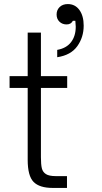

<svg xmlns="http://www.w3.org/2000/svg" viewBox="-20 -923 500 943"><path d="M239 0Q174 0 145 -29.5Q116 -59 116 -138V-491H27V-549H116V-763H181V-549H310V-491H181V-151Q181 -115 185.5 -96.5Q190 -78 205.5 -68Q221 -58 254 -58H309V0ZM261 -678Q306 -686 329 -716Q352 -746 352 -792Q352 -801 350 -821H338Q329 -803 307 -803Q286 -803 272 -816.5Q258 -830 258 -852Q258 -874 273 -888.5Q288 -903 313 -903Q349 -903 370 -874Q391 -845 391 -797Q391 -740 359.5 -696Q328 -652 261 -642Z"/></svg>

Font: Open Sauce Sans Light
Style: Regular
Weight: 300
Designer: Alfredo Marco Pradil
Foundry: Creative Sauce Fz LLC
Version: Version 1.477